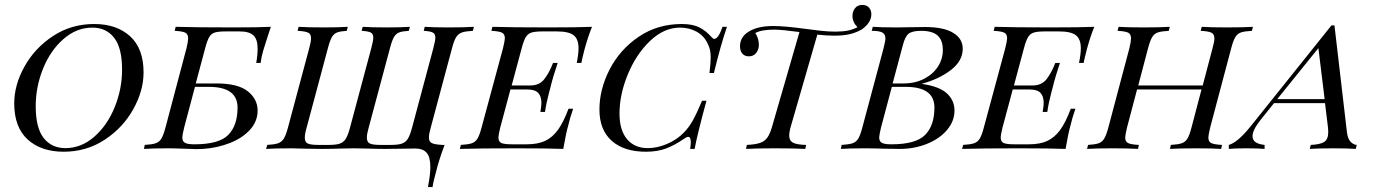

<svg xmlns="http://www.w3.org/2000/svg" viewBox="-20 -598 5531 771"><path d="M37.1 -183.1Q37.1 -256.5 78.2 -330.6Q119.4 -404.8 192.7 -453.2Q266.1 -501.6 358.1 -501.6Q448.4 -501.6 502.4 -452.4Q556.5 -403.2 556.5 -307.3Q556.5 -233.9 515.3 -159.7Q474.2 -85.5 400.8 -37.1Q327.4 11.3 235.5 11.3Q145.2 11.3 91.1 -37.9Q37.1 -87.1 37.1 -183.1ZM123.4 -171.8Q123.4 -84.7 155.2 -44Q187.1 -3.2 242.7 -3.2Q306.5 -3.2 358.9 -49.2Q411.3 -95.2 440.7 -168.1Q470.2 -241.1 470.2 -318.5Q470.2 -405.6 438.3 -446.4Q406.5 -487.1 350.8 -487.1Q287.1 -487.1 234.7 -441.1Q182.3 -395.2 152.8 -322.2Q123.4 -249.2 123.4 -171.8Z M1067.7 -490.3Q1058.9 -465.3 1037.1 -395.2Q1029.8 -371 1026.6 -345.2H1008.9Q1014.5 -376.6 1014.5 -402.4Q1014.5 -440.3 997.6 -456Q980.6 -471.8 943.5 -471.8H884.7Q856.5 -471.8 842.3 -467.3Q828.2 -462.9 820.2 -449.2Q812.1 -435.5 804 -404.8L766.1 -262.9H849.2Q935.5 -262.9 975 -231.5Q1014.5 -200 1014.5 -154Q1014.5 -111.3 984.7 -77.8Q954.8 -44.4 904.4 -24.2Q854 -4 795.2 0Q786.3 0.8 767.7 0.8Q752.4 0.8 720.2 -0.8Q681.5 -2.4 656.5 -2.4Q591.9 -2.4 558.1 0L561.3 -16.1Q590.3 -17.7 604.8 -22.6Q619.4 -27.4 627.8 -41.1Q636.3 -54.8 644.4 -85.5L729 -404.8Q735.5 -432.3 735.5 -443.5Q735.5 -461.3 723.8 -466.9Q712.1 -472.6 681.5 -474.2L685.5 -490.3Q763.7 -487.9 916.9 -487.9Q1021.8 -487.9 1067.7 -490.3ZM762.9 -249.2 719.4 -85.5Q712.1 -54.8 712.1 -46Q712.1 -30.6 722.6 -24.6Q733.1 -18.5 760.5 -18.5Q859.7 -18.5 896.8 -56.5Q933.9 -94.4 933.9 -166.1Q933.9 -249.2 818.5 -249.2Z M1589.5 -0.8 1525 0Q1492.7 0 1447.6 -1.6L1401.6 -2.4L1354 -1.6Q1305.6 0 1273.4 0L1213.7 -0.8Q1171.8 -2.4 1151.6 -2.4Q1082.3 -2.4 1048.4 0L1053.2 -16.1Q1082.3 -17.7 1096.4 -22.6Q1110.5 -27.4 1119.4 -41.1Q1128.2 -54.8 1136.3 -85.5L1221.8 -404.8Q1229 -430.6 1229 -444.4Q1229 -461.3 1217.3 -466.9Q1205.6 -472.6 1175 -474.2L1179 -490.3Q1212.9 -487.9 1282.3 -487.9Q1341.9 -487.9 1376.6 -490.3L1372.6 -474.2Q1346.8 -472.6 1333.9 -467.7Q1321 -462.9 1312.9 -449.2Q1304.8 -435.5 1296.8 -404.8L1211.3 -85.5Q1204 -60.5 1204 -45.2Q1204 -27.4 1215.7 -21.8Q1227.4 -16.1 1258.1 -16.1H1301.6Q1329.8 -16.1 1344.8 -21.4Q1359.7 -26.6 1368.5 -40.7Q1377.4 -54.8 1385.5 -85.5L1471 -404.8Q1479 -435.5 1479 -446.8Q1479 -462.1 1469 -467.3Q1458.9 -472.6 1432.3 -474.2L1436.3 -490.3Q1471 -487.9 1530.6 -487.9Q1594.4 -487.9 1625.8 -490.3L1621.8 -474.2Q1595.2 -472.6 1582.7 -467.7Q1570.2 -462.9 1562.1 -449.2Q1554 -435.5 1546 -404.8L1460.5 -85.5Q1453.2 -60.5 1453.2 -45.2Q1453.2 -27.4 1464.9 -21.8Q1476.6 -16.1 1507.3 -16.1H1550.8Q1579 -16.1 1594 -21.4Q1608.9 -26.6 1617.7 -40.7Q1626.6 -54.8 1634.7 -85.5L1720.2 -404.8Q1728.2 -435.5 1728.2 -446.8Q1728.2 -462.1 1718.1 -467.3Q1708.1 -472.6 1681.5 -474.2L1685.5 -490.3Q1721 -487.9 1779.8 -487.9Q1849.2 -487.9 1883.1 -490.3L1879 -474.2Q1849.2 -472.6 1835.1 -467.7Q1821 -462.9 1812.1 -449.2Q1803.2 -435.5 1795.2 -404.8L1709.7 -85.5Q1702.4 -60.5 1702.4 -46Q1702.4 -29 1714.1 -23.4Q1725.8 -17.7 1756.5 -16.1H1765.3Q1741.9 46.8 1732.3 87.1Q1720.2 129.8 1716.9 153.2H1698.4Q1708.1 104 1708.1 72.6Q1708.1 32.3 1693.1 15.3Q1678.2 -1.6 1647.6 -1.6Q1611.3 -1.6 1589.5 -0.8Z M2357.3 -490.3Q2341.9 -452.4 2328.2 -403.2Q2316.1 -356.5 2314.5 -345.2H2296Q2303.2 -380.6 2303.2 -404Q2303.2 -441.1 2283.5 -456.5Q2263.7 -471.8 2216.9 -471.8H2158.1Q2129 -471.8 2114.5 -467.3Q2100 -462.9 2091.5 -449.2Q2083.1 -435.5 2075 -404.8L2034.7 -254.8H2109.7Q2146 -254.8 2165.7 -280.2Q2185.5 -305.6 2200.8 -345.2H2219.4Q2200 -287.9 2190.3 -246.8L2185.5 -229Q2173.4 -183.1 2168.5 -148.4H2150Q2150.8 -153.2 2152.4 -165.3Q2154 -177.4 2154 -186.3Q2154 -210.5 2141.5 -224.6Q2129 -238.7 2096.8 -238.7H2029.8L1988.7 -85.5Q1981.5 -54.8 1981.5 -46.8Q1981.5 -29 1993.1 -23.8Q2004.8 -18.5 2036.3 -18.5H2095.2Q2139.5 -18.5 2169 -32.3Q2198.4 -46 2220.6 -76.6Q2242.7 -107.3 2262.9 -161.3H2281.5Q2266.9 -118.5 2262.1 -95.2Q2253.2 -65.3 2241.9 0Q2185.5 -2.4 2052.4 -2.4Q1903.2 -2.4 1826.6 0L1830.6 -16.1Q1859.7 -17.7 1874.2 -22.6Q1888.7 -27.4 1897.2 -41.1Q1905.6 -54.8 1913.7 -85.5L2000 -404.8Q2007.3 -435.5 2007.3 -444.4Q2007.3 -461.3 1995.6 -466.9Q1983.9 -472.6 1953.2 -474.2L1957.3 -490.3Q2033.1 -487.9 2182.3 -487.9Q2304 -487.9 2357.3 -490.3Z M2387.1 -158.1Q2387.1 -239.5 2428.2 -319.4Q2469.4 -399.2 2544.8 -450.4Q2620.2 -501.6 2717.7 -501.6Q2762.1 -501.6 2789.1 -487.5Q2816.1 -473.4 2837.1 -449.2Q2843.5 -441.9 2848.4 -441.9Q2864.5 -441.9 2881.5 -490.3H2899.2Q2874.2 -417.7 2846.8 -304.8H2829Q2833.9 -346 2833.9 -366.9Q2833.9 -384.7 2831 -397.6Q2828.2 -410.5 2821 -424.2Q2806.5 -454.8 2777 -471Q2747.6 -487.1 2710.5 -487.1Q2646.8 -487.1 2590.7 -433.9Q2534.7 -380.6 2501.2 -299.6Q2467.7 -218.5 2467.7 -141.9Q2467.7 -75 2498 -39.1Q2528.2 -3.2 2581.5 -3.2Q2618.5 -3.2 2658.1 -19.8Q2697.6 -36.3 2726.6 -66.1Q2747.6 -87.9 2762.9 -115.7Q2778.2 -143.5 2799.2 -193.5H2816.9Q2779 -54 2769.4 0H2751.6Q2754 -16.9 2754 -27.4Q2754 -48.4 2743.5 -48.4Q2737.1 -48.4 2727.4 -41.1Q2690.3 -15.3 2655.2 -2Q2620.2 11.3 2574.2 11.3Q2485.5 11.3 2436.3 -32.7Q2387.1 -76.6 2387.1 -158.1Z M3479 -540.3Q3479 -508.1 3441.9 -480.6Q3418.5 -466.9 3392.7 -460.9Q3366.9 -454.8 3330.6 -454.8Q3300 -454.8 3262.1 -458.9L3156.5 -93.5Q3149.2 -69.4 3149.2 -53.2Q3149.2 -33.1 3164.5 -25Q3179.8 -16.9 3216.9 -16.1L3213.7 0Q3171.8 -2.4 3093.5 -2.4Q3014.5 -2.4 2975.8 0L2979 -16.1Q3013.7 -17.7 3032.3 -24.2Q3050.8 -30.6 3061.7 -46Q3072.6 -61.3 3081.5 -93.5L3190.3 -469.4Q3119.4 -479 3088.7 -479Q3037.1 -479 3012.9 -465.3Q3019.4 -456.5 3023.4 -443.5Q3027.4 -430.6 3027.4 -418.5Q3027.4 -400 3016.9 -385.9Q3006.5 -371.8 2987.1 -371.8Q2970.2 -371.8 2960.9 -382.7Q2951.6 -393.5 2951.6 -412.1Q2951.6 -453.2 2993.5 -475Q3028.2 -493.5 3084.7 -493.5Q3130.6 -493.5 3212.9 -482.3Q3242.7 -478.2 3274.6 -474.6Q3306.5 -471 3333.9 -471Q3363.7 -471 3383.9 -475Q3404 -479 3423.4 -488.7Q3403.2 -508.9 3403.2 -533.9Q3403.2 -551.6 3413.3 -564.9Q3423.4 -578.2 3442.7 -578.2Q3460.5 -578.2 3469.8 -567.3Q3479 -556.5 3479 -540.3Z M3812.9 -154Q3812.9 -111.3 3782.7 -75.8Q3752.4 -40.3 3702 -20.2Q3651.6 0 3593.5 0L3534.7 -0.8Q3486.3 -2.4 3454.8 -2.4Q3390.3 -2.4 3356.5 0L3359.7 -16.1Q3388.7 -17.7 3403.2 -22.6Q3417.7 -27.4 3426.2 -41.1Q3434.7 -54.8 3442.7 -85.5L3528.2 -404.8Q3535.5 -433.9 3535.5 -443.5Q3535.5 -460.5 3523.4 -467.3Q3511.3 -474.2 3480.6 -474.2L3484.7 -490.3Q3516.9 -487.9 3580.6 -487.9Q3616.9 -487.9 3635.5 -488.7L3694.4 -489.5Q3769.4 -489.5 3807.7 -466.1Q3846 -442.7 3846 -402.4Q3846 -353.2 3798 -316.5Q3750 -279.8 3680.6 -261.3Q3750.8 -251.6 3781.9 -223.4Q3812.9 -195.2 3812.9 -154ZM3564.5 -262.9H3607.3Q3654.8 -262.9 3690.7 -281.5Q3726.6 -300 3746.4 -330.6Q3766.1 -361.3 3766.1 -396.8Q3766.1 -436.3 3745.2 -455.2Q3724.2 -474.2 3679 -474.2Q3643.5 -474.2 3629 -462.9Q3614.5 -451.6 3605.6 -416.9ZM3732.3 -166.1Q3732.3 -249.2 3616.9 -249.2H3561.3L3517.7 -85.5Q3510.5 -54.8 3510.5 -46Q3510.5 -30.6 3521 -24.6Q3531.5 -18.5 3558.9 -18.5Q3658.1 -18.5 3695.2 -56.5Q3732.3 -94.4 3732.3 -166.1Z M4374.2 -490.3Q4358.9 -452.4 4345.2 -403.2Q4333.1 -356.5 4331.5 -345.2H4312.9Q4320.2 -380.6 4320.2 -404Q4320.2 -441.1 4300.4 -456.5Q4280.6 -471.8 4233.9 -471.8H4175Q4146 -471.8 4131.5 -467.3Q4116.9 -462.9 4108.5 -449.2Q4100 -435.5 4091.9 -404.8L4051.6 -254.8H4126.6Q4162.9 -254.8 4182.7 -280.2Q4202.4 -305.6 4217.7 -345.2H4236.3Q4216.9 -287.9 4207.3 -246.8L4202.4 -229Q4190.3 -183.1 4185.5 -148.4H4166.9Q4167.7 -153.2 4169.4 -165.3Q4171 -177.4 4171 -186.3Q4171 -210.5 4158.5 -224.6Q4146 -238.7 4113.7 -238.7H4046.8L4005.6 -85.5Q3998.4 -54.8 3998.4 -46.8Q3998.4 -29 4010.1 -23.8Q4021.8 -18.5 4053.2 -18.5H4112.1Q4156.5 -18.5 4185.9 -32.3Q4215.3 -46 4237.5 -76.6Q4259.7 -107.3 4279.8 -161.3H4298.4Q4283.9 -118.5 4279 -95.2Q4270.2 -65.3 4258.9 0Q4202.4 -2.4 4069.4 -2.4Q3920.2 -2.4 3843.5 0L3847.6 -16.1Q3876.6 -17.7 3891.1 -22.6Q3905.6 -27.4 3914.1 -41.1Q3922.6 -54.8 3930.6 -85.5L4016.9 -404.8Q4024.2 -435.5 4024.2 -444.4Q4024.2 -461.3 4012.5 -466.9Q4000.8 -472.6 3970.2 -474.2L3974.2 -490.3Q4050 -487.9 4199.2 -487.9Q4321 -487.9 4374.2 -490.3Z M5011.3 -490.3 5007.3 -474.2Q4977.4 -472.6 4963.3 -467.7Q4949.2 -462.9 4940.7 -449.2Q4932.3 -435.5 4924.2 -404.8L4839.5 -85.5Q4832.3 -54.8 4832.3 -46Q4832.3 -29 4844 -23.4Q4855.6 -17.7 4887.1 -16.1L4883.9 0Q4850 -2.4 4780.6 -2.4Q4716.1 -2.4 4678.2 0L4681.5 -16.1Q4710.5 -17.7 4725 -22.6Q4739.5 -27.4 4748 -41.1Q4756.5 -54.8 4764.5 -85.5L4804.8 -238.7H4546L4505.6 -85.5Q4498.4 -54.8 4498.4 -46Q4498.4 -29 4510.1 -23.4Q4521.8 -17.7 4553.2 -16.1L4550 0Q4512.9 -2.4 4447.6 -2.4Q4380.6 -2.4 4345.2 0L4349.2 -16.1Q4377.4 -17.7 4391.5 -22.6Q4405.6 -27.4 4414.1 -41.5Q4422.6 -55.6 4430.6 -85.5L4515.3 -404.8Q4521.8 -432.3 4521.8 -443.5Q4521.8 -461.3 4510.1 -466.9Q4498.4 -472.6 4467.7 -474.2L4471.8 -490.3Q4504.8 -487.9 4574.2 -487.9Q4638.7 -487.9 4677.4 -490.3L4673.4 -474.2Q4643.5 -472.6 4629.4 -467.7Q4615.3 -462.9 4606.9 -449.2Q4598.4 -435.5 4590.3 -404.8L4550.8 -254.8H4809.7L4849.2 -404.8Q4856.5 -430.6 4856.5 -443.5Q4856.5 -461.3 4844.4 -466.9Q4832.3 -472.6 4801.6 -474.2L4805.6 -490.3Q4841.9 -487.9 4907.3 -487.9Q4975.8 -487.9 5011.3 -490.3Z M5428.2 -16.1 5424.2 0Q5391.9 -2.4 5336.3 -2.4Q5271 -2.4 5239.5 0L5243.5 -16.1Q5281.5 -17.7 5297.6 -28.2Q5313.7 -38.7 5313.7 -67.7Q5313.7 -78.2 5312.9 -83.9L5300.8 -183.9H5096L5041.1 -115.3Q5009.7 -75.8 5009.7 -50.8Q5009.7 -21 5058.1 -16.1V0Q5033.9 -2.4 4984.7 -2.4Q4935.5 -2.4 4914.5 0V-16.1Q4950 -25.8 5002.4 -91.1L5326.6 -496H5338.7L5388.7 -67.7Q5391.9 -41.1 5403.2 -29Q5414.5 -16.9 5428.2 -16.1ZM5299.2 -200 5274.2 -404.8 5108.9 -200Z"/></svg>

Font: Playfair Display SC
Style: Italic
Weight: 400
Italic angle: -14°
Designer: Claus Eggers Sørensen
Foundry: Claus Eggers Sørensen
Version: Version 1.202; ttfautohint (v1.6)